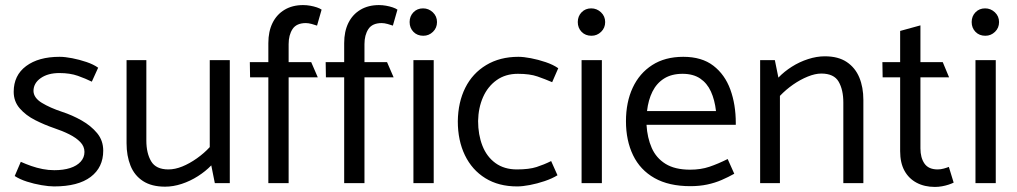

<svg xmlns="http://www.w3.org/2000/svg" viewBox="-20 -722 4008 757"><path d="M38 -28Q58 -15 86 -6Q114 3 143.5 8Q173 13 193 13Q288 13 337.5 -24.5Q387 -62 387 -128Q387 -168 363 -197Q339 -226 302 -247Q265 -268 225 -281Q177 -297 145 -316.5Q113 -336 112 -363Q112 -394 140.5 -414Q169 -434 214 -434Q256 -434 287 -423Q318 -412 342 -400L367 -455Q349 -468 321 -477.5Q293 -487 264.5 -492.5Q236 -498 215 -498Q132 -498 83 -461.5Q34 -425 34 -360Q34 -322 58 -294.5Q82 -267 118.5 -248.5Q155 -230 193 -217Q226 -206 253 -192.5Q280 -179 296.5 -162Q313 -145 313 -123Q313 -101 298 -84.5Q283 -68 256.5 -59.5Q230 -51 194 -51Q171 -51 148 -55.5Q125 -60 103.5 -67.5Q82 -75 62 -84Z M807 -485V-142Q785 -118 756 -97.5Q727 -77 698.5 -65.5Q670 -54 644 -54Q595 -54 576 -86Q557 -118 557 -168V-485H479V-157Q479 -108 494.5 -69Q510 -30 544 -8Q578 14 631 14Q663 14 696.5 3Q730 -8 760.5 -27.5Q791 -47 813 -70L827 0H886V-485Z M966 -417H1038V0H1118V-417H1233L1207 -477H1118V-548Q1118 -584 1133.5 -607.5Q1149 -631 1186 -631Q1196 -631 1209 -627.5Q1222 -624 1230 -621L1248 -684Q1241 -689 1229 -693Q1217 -697 1203 -699.5Q1189 -702 1175 -702Q1133 -702 1102 -683.5Q1071 -665 1054.5 -631.5Q1038 -598 1038 -552V-477H965Z M1265 -417H1337V0H1417V-417H1532L1506 -477H1417V-548Q1417 -584 1432.5 -607.5Q1448 -631 1485 -631Q1495 -631 1508 -627.5Q1521 -624 1529 -621L1547 -684Q1540 -689 1528 -693Q1516 -697 1502 -699.5Q1488 -702 1474 -702Q1432 -702 1401 -683.5Q1370 -665 1353.5 -631.5Q1337 -598 1337 -552V-477H1264Z M1690 0V-485H1610V0ZM1649 -581Q1671 -581 1687 -596.5Q1703 -612 1703 -635Q1703 -658 1686.5 -673.5Q1670 -689 1648 -689Q1625 -689 1610 -673.5Q1595 -658 1595 -635Q1595 -612 1610 -596.5Q1625 -581 1649 -581Z M2153 -87Q2125 -73 2095.5 -63.5Q2066 -54 2018 -54Q1968 -54 1933.5 -79Q1899 -104 1882 -147.5Q1865 -191 1865 -245Q1866 -297 1884.5 -339Q1903 -381 1938 -406Q1973 -431 2022 -431Q2069 -431 2099 -420.5Q2129 -410 2157 -398L2181 -453Q2161 -467 2131.5 -477Q2102 -487 2073 -492.5Q2044 -498 2024 -498Q1951 -498 1897 -465.5Q1843 -433 1814.5 -376Q1786 -319 1785 -244Q1785 -168 1813 -110Q1841 -52 1893.5 -19.5Q1946 13 2019 13Q2040 13 2069 7.5Q2098 2 2127.5 -8Q2157 -18 2178 -31Z M2353 0V-485H2273V0ZM2312 -581Q2334 -581 2350 -596.5Q2366 -612 2366 -635Q2366 -658 2349.5 -673.5Q2333 -689 2311 -689Q2288 -689 2273 -673.5Q2258 -658 2258 -635Q2258 -612 2273 -596.5Q2288 -581 2312 -581Z M2881 -230V-237Q2881 -310 2859.5 -369Q2838 -428 2792.5 -463Q2747 -498 2674 -498Q2602 -498 2551.5 -465.5Q2501 -433 2474.5 -376Q2448 -319 2448 -244Q2448 -168 2476 -110Q2504 -52 2560.5 -20Q2617 12 2702 12Q2738 12 2768.5 5.5Q2799 -1 2825.5 -12.5Q2852 -24 2875 -37L2849 -95Q2811 -76 2777 -64.5Q2743 -53 2701 -53Q2641 -53 2604 -76Q2567 -99 2549.5 -139Q2532 -179 2529 -230ZM2531 -284Q2536 -328 2552.5 -361Q2569 -394 2598.5 -412.5Q2628 -431 2671 -431Q2713 -431 2740.5 -412.5Q2768 -394 2783 -361Q2798 -328 2803 -284Z M3055 0V-344Q3079 -369 3107 -388.5Q3135 -408 3164.5 -420Q3194 -432 3218 -432Q3268 -432 3286.5 -400Q3305 -368 3305 -318V0H3384V-328Q3384 -378 3368 -416.5Q3352 -455 3318.5 -477.5Q3285 -500 3232 -500Q3200 -500 3166 -489Q3132 -478 3102 -459Q3072 -440 3049 -416L3035 -485H2977V0Z M3697 -477H3609V-622L3529 -600V-477H3459L3460 -417H3529V-126Q3529 -80 3546 -49Q3563 -18 3594 -1.5Q3625 15 3666 15Q3680 15 3694 12.5Q3708 10 3720 6Q3732 2 3740 -2L3721 -64Q3714 -61 3701.5 -57.5Q3689 -54 3677 -54Q3641 -54 3625 -77Q3609 -100 3609 -137V-417H3722Z M3906 0V-485H3826V0ZM3865 -581Q3887 -581 3903 -596.5Q3919 -612 3919 -635Q3919 -658 3902.5 -673.5Q3886 -689 3864 -689Q3841 -689 3826 -673.5Q3811 -658 3811 -635Q3811 -612 3826 -596.5Q3841 -581 3865 -581Z"/></svg>

Font: Catamaran
Style: Regular
Weight: 400
Designer: Pria Ravichandran
Version: Version 2.000